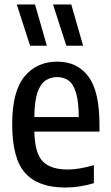

<svg xmlns="http://www.w3.org/2000/svg" viewBox="-20 -828 494 858"><path d="M271 10Q151 10 92.8 -54.5Q34.5 -119 34.5 -273Q34.5 -419.5 89.2 -486Q144 -552.5 236 -552.5Q325.5 -552.5 375 -486.2Q424.5 -420 424.5 -271V-240H133.5Q135.5 -143.5 171 -107Q206.5 -70.5 282.5 -70.5Q332.5 -70.5 399.5 -90V-9.5Q364 1 333.2 5.5Q302.5 10 271 10ZM235.5 -483.5Q206 -483.5 183.2 -468.2Q160.5 -453 147.2 -414.2Q134 -375.5 133.5 -305H332Q331.5 -375.5 319.5 -414.2Q307.5 -453 286 -468.2Q264.5 -483.5 235.5 -483.5ZM276.5 -623.5 217 -808H298.5L351.5 -623.5ZM114.5 -623.5 55 -808H136.5L189.5 -623.5Z"/></svg>

Font: Encode Sans Cnd Md
Style: Regular
Weight: 500
Width: 3
Designer: Multiple Designers
Foundry: Impallari Type
Version: Version 3.002; ttfautohint (v1.8.3) -l 8 -r 50 -G 200 -x 14 